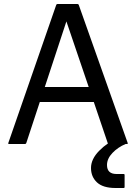

<svg xmlns="http://www.w3.org/2000/svg" viewBox="-20 -720 680 960"><path d="M111.5 -5Q110 0 105 0H25Q20 0 21.5 -5L261 -695Q262.5 -700 267.5 -700H367.5Q372.5 -700 374 -695L618.5 -5Q620 0 615 0H525Q520 0 518.5 -5L449 -210H179ZM312 -613 204 -285H423.5ZM603 155V215Q603 220 598 220H558Q495 220 465 192Q435 164 435 120Q435 75.5 476 33.8Q517 -8 577 -35L608 0Q569 16.5 542 45Q515 73.5 515 105Q515 150 563 150H598Q603 150 603 155Z"/></svg>

Font: MFEK Sans
Style: Regular
Weight: 400
Designer: Owen Earl
Foundry: indestructible type*
Version: Version 0.001; ttfautohint (v1.8.4.7-5d5b)